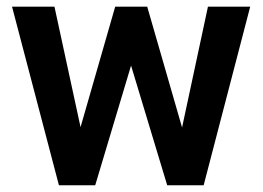

<svg xmlns="http://www.w3.org/2000/svg" viewBox="-20 -548 778 568"><path d="M141.1 -528.3 218.3 -171.9 320.8 -528.3H415.5L518.6 -170.9L595.2 -528.3H720.2L582.5 0H474.6L367.7 -354L261.7 0H154.3L15.6 -528.3Z"/></svg>

Font: Vazirmatn FD SemiBold
Style: Regular
Weight: 600
Designer: Saber Rastikerdar
Foundry: Saber Rastikerdar
Version: Version 33.001